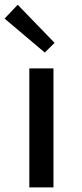

<svg xmlns="http://www.w3.org/2000/svg" viewBox="-80 -811 357 831"><path d="M-60.1 -730.5 -3.4 -790.5 156.2 -625.5 113.8 -583.5ZM46.9 0V-515.1H151.4V0Z"/></svg>

Font: News Cycle
Style: Bold
Weight: 700
Version: Version 0.5.1